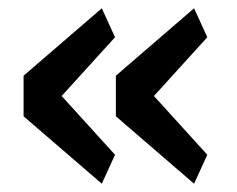

<svg xmlns="http://www.w3.org/2000/svg" viewBox="-20 -511 572 464"><path d="M226 -67 37 -230V-328L226 -491L258 -421L129 -279L258 -137ZM449 -67 260 -230V-328L449 -491L481 -421L352 -279L481 -137Z"/></svg>

Font: IBM Plex Sans Hebrew Medm
Style: Regular
Weight: 500
Designer: Mike Abbink, Paul van der Laan, Pieter van Rosmalen, Yanek Iontef
Foundry: Bold Monday
Version: Version 1.3